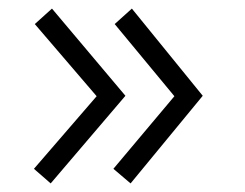

<svg xmlns="http://www.w3.org/2000/svg" viewBox="-20 -523 571 447"><path d="M386 -299 247 -467 287 -503 452 -300 284 -96 244 -130ZM205 -299 61 -467 101 -503 272 -300 98 -96 59 -130Z"/></svg>

Font: Yaldevi ExtraLight Light
Style: Regular
Weight: 300
Version: Version 1.100